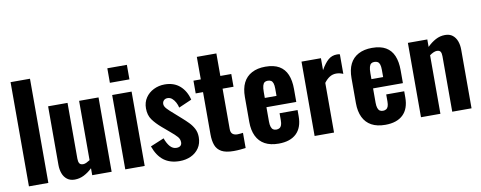

<svg xmlns="http://www.w3.org/2000/svg" viewBox="-67 -1135 3683 1470"><g transform="rotate(-10 1774.0 -400.0)"><path d="M59 0V-810H210V0Z M414 10Q379 10 355.5 -8Q332 -26 321 -56Q310 -86 310 -122V-578H461V-144Q461 -120 469 -107.5Q477 -95 498 -95Q510 -95 523.5 -101.5Q537 -108 551 -117V-578H702V0H551V-54Q521 -25 486.5 -7.5Q452 10 414 10Z M808 0V-578H959V0ZM807 -673V-786H959V-673Z M1231 10Q1156 10 1107.5 -26.5Q1059 -63 1032 -139L1138 -183Q1153 -141 1174 -117.5Q1195 -94 1223 -94Q1244 -94 1254.5 -103.5Q1265 -113 1265 -130Q1265 -154 1249 -173Q1233 -192 1192 -226L1138 -272Q1096 -308 1070.5 -343.5Q1045 -379 1045 -432Q1045 -479 1068.5 -514Q1092 -549 1131.5 -568.5Q1171 -588 1217 -588Q1289 -588 1335 -547.5Q1381 -507 1398 -438L1297 -394Q1292 -416 1281.5 -435.5Q1271 -455 1256 -468Q1241 -481 1221 -481Q1203 -481 1192 -470Q1181 -459 1181 -442Q1181 -424 1199.5 -404Q1218 -384 1251 -356L1305 -308Q1329 -287 1352 -263.5Q1375 -240 1390 -211.5Q1405 -183 1405 -146Q1405 -96 1381 -61Q1357 -26 1317.5 -8Q1278 10 1231 10Z M1651 6Q1590 6 1556.5 -12.5Q1523 -31 1510 -66Q1497 -101 1497 -151V-479H1440V-578H1497V-753H1649V-578H1734V-479H1649V-165Q1649 -138 1663 -126.5Q1677 -115 1701 -115Q1713 -115 1724 -116.5Q1735 -118 1744 -119V-1Q1729 1 1703.5 3.5Q1678 6 1651 6Z M2000 10Q1936 10 1893 -13.5Q1850 -37 1828 -82.5Q1806 -128 1806 -192V-386Q1806 -452 1828 -496.5Q1850 -541 1894 -564.5Q1938 -588 2000 -588Q2066 -588 2107 -564Q2148 -540 2167.5 -494Q2187 -448 2187 -382V-281H1955V-169Q1955 -144 1960.5 -128Q1966 -112 1976 -105.5Q1986 -99 2001 -99Q2015 -99 2025.5 -105.5Q2036 -112 2041 -126Q2046 -140 2046 -163V-218H2186V-170Q2186 -82 2138 -36Q2090 10 2000 10ZM1955 -353H2046V-410Q2046 -435 2041 -450.5Q2036 -466 2025.5 -472.5Q2015 -479 1999 -479Q1984 -479 1974.5 -472Q1965 -465 1960 -447.5Q1955 -430 1955 -398Z M2280 0V-578H2431V-485Q2460 -536 2488.5 -560.5Q2517 -585 2556 -585Q2563 -585 2568.5 -584.5Q2574 -584 2579 -582V-430Q2568 -435 2554 -438.5Q2540 -442 2525 -442Q2497 -442 2474 -427.5Q2451 -413 2431 -386V0Z M2829 10Q2765 10 2722 -13.5Q2679 -37 2657 -82.5Q2635 -128 2635 -192V-386Q2635 -452 2657 -496.5Q2679 -541 2723 -564.5Q2767 -588 2829 -588Q2895 -588 2936 -564Q2977 -540 2996.5 -494Q3016 -448 3016 -382V-281H2784V-169Q2784 -144 2789.5 -128Q2795 -112 2805 -105.5Q2815 -99 2830 -99Q2844 -99 2854.5 -105.5Q2865 -112 2870 -126Q2875 -140 2875 -163V-218H3015V-170Q3015 -82 2967 -36Q2919 10 2829 10ZM2784 -353H2875V-410Q2875 -435 2870 -450.5Q2865 -466 2854.5 -472.5Q2844 -479 2828 -479Q2813 -479 2803.5 -472Q2794 -465 2789 -447.5Q2784 -430 2784 -398Z M3107 0V-578H3258V-520Q3289 -551 3323.5 -569.5Q3358 -588 3397 -588Q3433 -588 3455.5 -570Q3478 -552 3489 -522.5Q3500 -493 3500 -456V0H3350V-431Q3350 -455 3342.5 -467Q3335 -479 3314 -479Q3302 -479 3287.5 -472.5Q3273 -466 3258 -455V0Z"/></g></svg>

Font: Oswald SemiBold
Style: Regular
Weight: 600
Designer: Vernon Adams
Foundry: Vernon Adams
Version: Version 4.103;gftools[0.9.33.dev8+g029e19f]